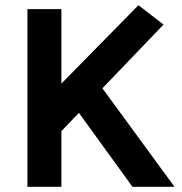

<svg xmlns="http://www.w3.org/2000/svg" viewBox="-20 -715 698 735"><path d="M487 0 282 -283 215 -213V0H85V-680H215V-395L510 -695L606 -621L372 -377L648 0Z"/></svg>

Font: Catamaran
Style: Bold
Weight: 700
Designer: Pria Ravichandran
Version: Version 2.000